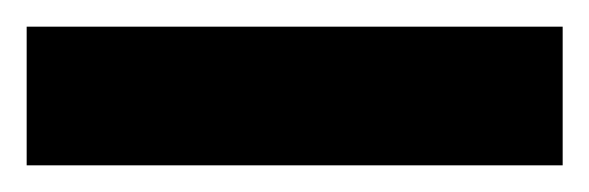

<svg xmlns="http://www.w3.org/2000/svg" viewBox="-20 13 442 144"><path d="M402 137H0V33H402Z"/></svg>

Font: Passion One
Style: Regular
Weight: 400
Designer: Alejandro Lo Celso
Foundry: Fontstage
Version: Version 1.001